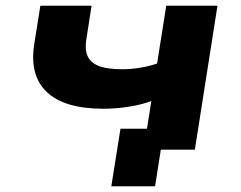

<svg xmlns="http://www.w3.org/2000/svg" viewBox="-20 -523 841 671"><path d="M522 128H369L401 -73H646L635 0H542ZM482 0 509 -170Q475 -157 430 -150Q385 -143 341 -143Q205 -143 143.5 -201.5Q82 -260 100 -371L121 -503H300L282 -387Q276 -352 285.5 -328.5Q295 -305 324 -293Q353 -281 407 -281Q439 -281 471 -286.5Q503 -292 529 -301L561 -503H740L661 0Z"/></svg>

Font: Nunito Sans 7pt Expanded ExtraBold
Style: Italic
Weight: 800
Width: 7
Italic angle: -9°
Designer: Vernon Adams
Foundry: Vernon Adams
Version: Version 3.101;gftools[0.9.27]